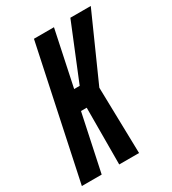

<svg xmlns="http://www.w3.org/2000/svg" viewBox="-180 -780 783 872"><g transform="rotate(-30 212.0 -344.0)"><path d="M-10 0 136 -688H241L180 -399H209L327 -688H434L282 -347L290 0H186L187 -297H157L94 0Z"/></g></svg>

Font: Saira Ultra Condensed
Style: Bold Italic
Weight: 700
Width: 1
Italic angle: -12°
Designer: Hector Gatti with collaboration of the Omnibus-Type team
Foundry: Omnibus-Type
Version: Version 1.001; ttfautohint (v1.8)